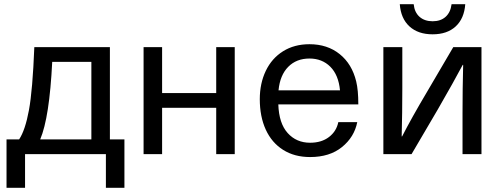

<svg xmlns="http://www.w3.org/2000/svg" viewBox="-20 -732 2385 912"><path d="M571 160H483V0H99V160H11V-70H71Q100 -114 117.5 -209Q135 -304 143 -508H502V-70H571ZM228 -438Q215 -174 171 -70H414V-438Z M1007 0V-220H750V0H662V-508H750V-290H1007V-508H1095V0Z M1587 -152H1677Q1663 -81 1604.5 -33.5Q1546 14 1453 14Q1379 14 1325 -20Q1271 -54 1242.5 -116Q1214 -178 1214 -261Q1214 -336 1242.5 -395.5Q1271 -455 1324.5 -488.5Q1378 -522 1450 -522Q1535 -522 1593.5 -475Q1652 -428 1672 -345Q1682 -304 1682 -236H1302Q1305 -146 1346.5 -100Q1388 -54 1453 -54Q1507 -54 1542.5 -81Q1578 -108 1587 -152ZM1303 -303H1595Q1588 -376 1549 -415Q1510 -454 1450 -454Q1388 -454 1349 -414.5Q1310 -375 1303 -303Z M2177 0V-196Q2177 -310 2180 -424H2178Q2136 -345 2060 -213L1935 0H1801V-508H1891V-312Q1891 -198 1888 -84H1890Q1935 -172 2008 -295L2133 -508H2267V0ZM1879 -712H1945Q1949 -673 1973 -652Q1997 -631 2035 -631Q2073 -631 2096.5 -652Q2120 -673 2125 -712H2190Q2185 -644 2144.5 -606.5Q2104 -569 2035 -569Q1966 -569 1925 -606.5Q1884 -644 1879 -712Z"/></svg>

Font: CST
Style: Regular
Weight: 400
Version: Version 1.00